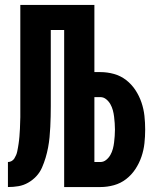

<svg xmlns="http://www.w3.org/2000/svg" viewBox="-20 -755 640 775"><path d="M12 0V-101Q20 -101 27 -105Q34 -109 38 -115.5Q42 -122 45 -129Q48 -136 49.5 -143.5Q51 -151 52.5 -159Q54 -167 55 -174.5Q56 -182 57 -189.5Q58 -197 58.5 -205Q59 -213 59.5 -220.5Q60 -228 60.5 -235.5Q61 -243 61 -251Q61 -259 61.5 -266.5Q62 -274 62 -282Q62 -290 62 -297.5Q62 -305 62 -313Q62 -321 62 -329V-735H361V-464H385Q413 -464 440 -456.5Q467 -449 489 -432Q511 -415 526.5 -391.5Q542 -368 551 -341.5Q560 -315 563 -287.5Q566 -260 566 -232Q566 -204 563 -176.5Q560 -149 551 -122.5Q542 -96 526.5 -72.5Q511 -49 489 -32Q467 -15 440 -7.5Q413 0 385 0H239V-634H185V-327Q185 -306 184.5 -285Q184 -264 183 -243Q182 -222 180 -201Q178 -180 174 -159Q170 -138 164 -118Q158 -98 149.5 -78.5Q141 -59 126.5 -43.5Q112 -28 93.5 -17.5Q75 -7 54.5 -3.5Q34 0 12 0ZM385 -101Q398 -101 408.5 -109.5Q419 -118 425.5 -129.5Q432 -141 435.5 -154Q439 -167 440.5 -180Q442 -193 443 -206Q444 -219 444 -232Q444 -245 443 -258Q442 -271 440.5 -284Q439 -297 435.5 -310Q432 -323 425.5 -334.5Q419 -346 408.5 -354.5Q398 -363 385 -363H361V-101Z"/></svg>

Font: Iosevka Heavy Extended
Style: Regular
Weight: 900
Width: 7
Monospace: yes
Designer: Belleve Invis
Foundry: Belleve Invis
Version: Version 32.5.0; ttfautohint (v1.8.4)